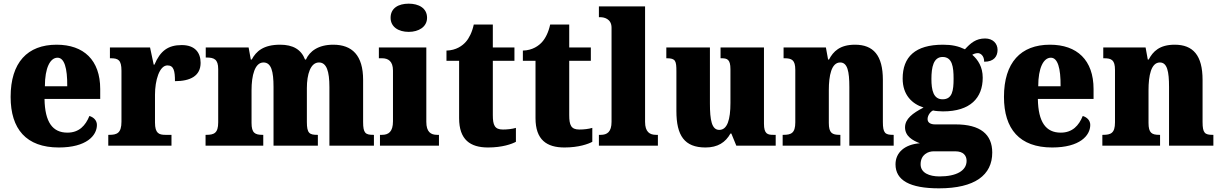

<svg xmlns="http://www.w3.org/2000/svg" viewBox="-20 -795 6666 1048"><path d="M301 10C452 10 509 -55 509 -113C509 -138 491 -155 468 -162C447 -110 412 -71 348 -71C267 -71 225 -128 223 -255H527V-309C527 -467 437 -551 289 -551C130 -551 38 -454 38 -266C38 -91 123 10 301 10ZM347 -324H225C225 -425 254 -480 294 -480C331 -480 348 -424 347 -324Z M571 0H916V-59H883C848 -59 826 -67 826 -126V-278C826 -356 850 -438 894 -438C929 -438 935 -407 935 -352C1018 -352 1075 -380 1075 -452C1075 -507 1045 -549 972 -549C898 -549 855 -518 823 -442H819L799 -536H580V-477H584C625 -477 643 -468 643 -409V-131C643 -68 618 -59 576 -59H571Z M1102 0H1417V-59H1413C1372 -59 1353 -69 1353 -124V-303C1353 -383 1371 -454 1418 -454C1461 -454 1473 -405 1473 -320V0H1715V-59H1711C1669 -59 1655 -68 1655 -129V-314C1655 -390 1675 -454 1721 -454C1763 -454 1778 -405 1778 -320V0H2021V-59H2017C1975 -59 1962 -68 1962 -129V-359C1962 -493 1902 -551 1799 -551C1717 -551 1670 -515 1650 -470H1645C1624 -525 1579 -551 1509 -551C1418 -551 1378 -515 1354 -470H1349L1337 -536H1103V-481H1107C1148 -481 1171 -472 1171 -418V-127C1171 -68 1148 -59 1106 -59H1102Z M2211 -621C2265 -621 2311 -648 2311 -698C2311 -751 2265 -775 2211 -775C2155 -775 2112 -751 2112 -698C2112 -648 2155 -621 2211 -621ZM2054 0H2376V-59H2366C2331 -59 2307 -75 2307 -130V-536H2048V-477H2065C2099 -477 2125 -461 2125 -410V-133C2125 -76 2101 -59 2065 -59H2054Z M2644 10C2722 10 2774 -9 2796 -21V-97C2776 -91 2750 -88 2725 -88C2680 -88 2670 -112 2670 -167V-463H2788V-536H2670V-661H2566C2557 -619 2540 -586 2523 -567C2505 -546 2470 -520 2417 -519V-463H2486V-150C2486 -32 2547 10 2644 10Z M3061 10C3139 10 3191 -9 3213 -21V-97C3193 -91 3167 -88 3142 -88C3097 -88 3087 -112 3087 -167V-463H3205V-536H3087V-661H2983C2974 -619 2957 -586 2940 -567C2922 -546 2887 -520 2834 -519V-463H2903V-150C2903 -32 2964 10 3061 10Z M3249 0H3571V-59H3561C3526 -59 3501 -75 3501 -130V-760H3249V-701H3259C3274 -701 3318 -694 3318 -644V-130C3318 -75 3294 -59 3259 -59H3249Z M3831 10C3898 10 3940 -18 3967 -66H3972L3999 0H4214V-59H4202C4170 -59 4150 -63 4150 -120V-536H3913V-477H3917C3949 -477 3967 -472 3967 -417V-233C3967 -142 3950 -86 3906 -86C3865 -86 3855 -139 3855 -230V-536H3617V-477H3620C3668 -477 3672 -462 3672 -405V-189C3672 -55 3716 10 3831 10Z M4252 0H4567V-59H4563C4522 -59 4504 -69 4504 -124V-303C4504 -382 4518 -454 4566 -454C4606 -454 4616 -405 4616 -320V0H4858V-59H4854C4812 -59 4799 -68 4799 -129V-359C4799 -493 4747 -551 4647 -551C4564 -551 4528 -514 4505 -470H4500L4488 -536H4257V-477H4261C4302 -477 4321 -468 4321 -413V-127C4321 -68 4298 -59 4256 -59H4252Z M5105 233C5302 233 5396 160 5396 38C5396 -62 5331 -116 5196 -116H5084C5062 -116 5043 -124 5043 -145C5043 -166 5060 -187 5073 -192C5083 -189 5114 -187 5127 -187C5277 -187 5344 -261 5344 -371C5344 -430 5318 -469 5287 -496C5294 -500 5304 -505 5318 -505C5330 -505 5352 -493 5352 -458C5407 -458 5425 -489 5425 -523C5425 -557 5400 -585 5357 -585C5307 -585 5278 -560 5247 -526C5211 -543 5177 -551 5127 -551C4975 -551 4907 -484 4907 -366C4907 -277 4958 -228 5021 -208C4961 -177 4920 -146 4920 -100C4920 -51 4962 -28 5001 -13C4919 -7 4868 37 4868 102C4868 189 4946 233 5105 233ZM5125 -253C5075 -253 5064 -302 5064 -364C5064 -428 5075 -484 5125 -484C5178 -484 5185 -430 5185 -365C5185 -301 5178 -253 5125 -253ZM5108 168C5053 168 5005 149 5005 102C5005 48 5047 31 5075 31H5195C5238 31 5256 54 5256 83C5256 137 5200 168 5108 168Z M5723 10C5874 10 5931 -55 5931 -113C5931 -138 5913 -155 5890 -162C5869 -110 5834 -71 5770 -71C5689 -71 5647 -128 5645 -255H5949V-309C5949 -467 5859 -551 5711 -551C5552 -551 5460 -454 5460 -266C5460 -91 5545 10 5723 10ZM5769 -324H5647C5647 -425 5676 -480 5716 -480C5753 -480 5770 -424 5769 -324Z M5997 0H6312V-59H6308C6267 -59 6249 -69 6249 -124V-303C6249 -382 6263 -454 6311 -454C6351 -454 6361 -405 6361 -320V0H6603V-59H6599C6557 -59 6544 -68 6544 -129V-359C6544 -493 6492 -551 6392 -551C6309 -551 6273 -514 6250 -470H6245L6233 -536H6002V-477H6006C6047 -477 6066 -468 6066 -413V-127C6066 -68 6043 -59 6001 -59H5997Z"/></svg>

Font: Noto Serif Sinhala SemiCondensed Black
Style: Regular
Weight: 900
Width: 4
Designer: Jelle Bosma - Monotype Design Team
Foundry: Monotype Imaging Inc.
Version: Version 2.007